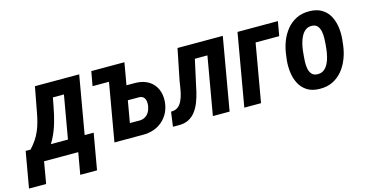

<svg xmlns="http://www.w3.org/2000/svg" viewBox="-129 -867 2591 1354"><g transform="rotate(-15 1166.5 -190.0)"><path d="M170.9 -528.3H293.9L259.3 -348.6Q250.5 -299.3 234.6 -243.9Q218.8 -188.5 192.6 -137.2Q166.5 -85.9 127 -49.1Q87.4 -12.2 30.3 0H-1.5L10.7 -103L24.4 -103.5Q50.3 -130.9 68.8 -158.4Q87.4 -186 100.3 -216.1Q113.3 -246.1 121.8 -278.6Q130.4 -311 137.2 -348.1ZM202.1 -528.3H494.1L402.3 0H280.3L353.5 -419.4H183.1ZM-10.3 -104.5H486.3L440.4 158.2H317.9L345.7 0H96.2L68.8 158.2H-56.2Z M808.6 -528.3 790 -423.3H563.5L582.5 -528.3ZM754.4 -367.7 866.7 -367.2Q919.4 -365.2 956.8 -342.3Q994.1 -319.3 1012.7 -279.5Q1031.2 -239.7 1027.8 -187.5Q1024.4 -144.5 1007.3 -109.6Q990.2 -74.7 961.9 -49.8Q933.6 -24.9 896.7 -12.2Q859.9 0.5 817.9 0H609.9L701.7 -528.3H824.2L750.5 -104L822.8 -103.5Q846.7 -104.5 864 -115.5Q881.3 -126.5 891.8 -145Q902.3 -163.6 905.8 -186Q908.7 -204.1 906.2 -220.9Q903.8 -237.8 893.6 -249.5Q883.3 -261.2 862.8 -262.7L735.8 -263.2Z M1449.7 -528.3 1431.2 -423.3H1223.6L1242.2 -528.3ZM1542.5 -528.3 1450.7 0H1328.6L1420.4 -528.3ZM1211.9 -528.3H1333.5L1275.4 -263.7Q1268.6 -230 1260 -193.4Q1251.5 -156.7 1238 -122.1Q1224.6 -87.4 1204.1 -59.6Q1183.6 -31.7 1153.1 -15.6Q1122.6 0.5 1080.1 0H1037.1L1051.8 -106.4L1065.9 -107.4Q1090.8 -109.9 1107.2 -124.8Q1123.5 -139.6 1133.8 -162.4Q1144 -185.1 1150.1 -210.4Q1156.2 -235.8 1159.7 -260.5Q1163.1 -285.2 1166.5 -303.2Z M1944.8 -528.3 1926.3 -423.3H1753.9L1680.2 0H1558.1L1649.9 -528.3Z M1934.1 -244.6 1939 -282.7Q1944.8 -332 1962.4 -378.4Q1980 -424.8 2009.8 -461.4Q2039.6 -498 2081.8 -518.8Q2124 -539.6 2179.7 -538.1Q2232.4 -537.1 2268.1 -514.6Q2303.7 -492.2 2323 -455.6Q2342.3 -418.9 2348.4 -374Q2354.5 -329.1 2349.6 -283.2L2345.2 -244.6Q2339.4 -195.3 2321.5 -148.9Q2303.7 -102.5 2273.9 -66.2Q2244.1 -29.8 2202.1 -9.3Q2160.2 11.2 2105 9.8Q2051.3 8.8 2016.1 -13.7Q1981 -36.1 1961.4 -72.8Q1941.9 -109.4 1935.8 -154.1Q1929.7 -198.7 1934.1 -244.6ZM2061.5 -283.2 2057.6 -243.7Q2055.7 -225.6 2054.7 -200.9Q2053.7 -176.3 2058.1 -152.3Q2062.5 -128.4 2075.7 -112.1Q2088.9 -95.7 2115.2 -94.2Q2145 -92.3 2164.6 -106.9Q2184.1 -121.6 2196.3 -145.3Q2208.5 -168.9 2214.6 -195.6Q2220.7 -222.2 2223.6 -245.1L2227.5 -284.2Q2229 -301.8 2229.7 -326.7Q2230.5 -351.6 2226.1 -375.5Q2221.7 -399.4 2208.5 -416Q2195.3 -432.6 2168.9 -434.1Q2140.1 -435.5 2120.8 -420.9Q2101.6 -406.2 2089.4 -382.3Q2077.1 -358.4 2070.6 -332Q2064 -305.7 2061.5 -283.2Z"/></g></svg>

Font: Roboto Condensed SemiBold
Style: Italic
Weight: 600
Italic angle: -12°
Designer: Christian Robertson
Foundry: Google
Version: Version 3.008; 2023